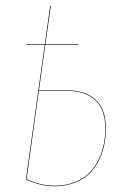

<svg xmlns="http://www.w3.org/2000/svg" viewBox="-20 -644 448 673"><path d="M208 -328.1Q351.1 -328.1 351.1 -193.8Q351.1 -165.5 345.9 -138.7Q340.8 -111.8 328.1 -85Q315.4 -58.1 296.1 -38.1Q276.9 -18.1 246.1 -5.1Q215.3 7.8 176.8 8.8Q124.5 10.3 70.8 -15.1L136.7 -486.8H71.8V-488.8H137.2L155.8 -624H158.2L139.2 -488.8H255.9L254.9 -486.8H138.7L116.7 -328.1ZM176.8 6.8Q215.3 5.9 245.6 -7.1Q275.9 -20 294.9 -39.8Q314 -59.6 326.4 -86.2Q338.9 -112.8 344 -139.2Q349.1 -165.5 349.1 -193.8Q349.1 -326.2 208 -326.2H116.2L73.2 -16.1Q126.5 8.3 176.8 6.8Z"/></svg>

Font: Fira Sans Compressed Two
Style: Italic
Weight: 100
Width: 3
Italic angle: -8°
Designer: Carrois Corporate & Edenspiekermann AG
Foundry: Carrois Corporate GbR & Edenspiekermann AG
Version: Version 4.203;PS 004.203;hotconv 1.0.88;makeotf.lib2.5.64775